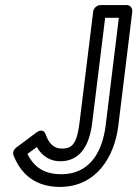

<svg xmlns="http://www.w3.org/2000/svg" viewBox="-20 -699 541 756"><path d="M88 -93 125 -120C146 -83 179 -64 217 -64C290 -64 331 -118 343 -215L394 -629H448L396 -205C382 -92 327 -13 222 -13C155 -13 114 -40 88 -93ZM44 -118C35 -111 29 -99 33 -88C64 -8 125 37 216 37C358 37 431 -80 446 -205L501 -654C502 -665 494 -679 479 -679H375C364 -679 349 -669 347 -654L293 -215C282 -126 260 -114 223 -114C198 -114 175 -127 160 -169C150 -196 128 -181 123 -177Z"/></svg>

Font: Falling Sky
Style: CondOuObl
Weight: 400
Designer: Paul D. Hunt
Foundry: Adobe Systems Incorporated
Version: Version 1.02